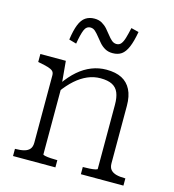

<svg xmlns="http://www.w3.org/2000/svg" viewBox="-115 -880 884 976"><g transform="rotate(15 327.0 -392.0)"><path d="M43 0V-38H46Q72 -38 91 -43Q110 -48 120 -60Q130 -72 130 -94V-448Q130 -463 121.5 -470.5Q113 -478 96 -483Q79 -488 53 -493L43 -495V-537H177L188 -417L190 -413V-48Q190 -45 202 -42.5Q214 -40 231 -39Q248 -38 262 -38H266V0ZM624 0H400V-38H404Q418 -38 435 -39Q452 -40 464 -42.5Q476 -45 476 -48V-386Q476 -424 466 -448.5Q456 -473 433 -485Q410 -497 371 -497Q336 -497 303.5 -483Q271 -469 241 -442.5Q211 -416 182 -376L179 -418Q209 -461 242 -489.5Q275 -518 312 -532.5Q349 -547 389 -547Q438 -547 470 -530.5Q502 -514 519 -480.5Q536 -447 536 -396V-94Q536 -72 546.5 -60Q557 -48 576 -43Q595 -38 621 -38H624ZM396 -636Q373 -636 356 -645.5Q339 -655 326 -670Q313 -685 302 -699Q291 -713 280 -723Q269 -733 255 -733Q233 -733 223 -708.5Q213 -684 205 -635L166 -646Q173 -696 185 -726Q197 -756 216.5 -769Q236 -782 263 -782Q286 -782 302.5 -772.5Q319 -763 331.5 -749Q344 -735 355 -720.5Q366 -706 377.5 -696Q389 -686 403 -686Q418 -686 427 -697Q436 -708 442.5 -730Q449 -752 456 -784L496 -774Q487 -723 474 -692.5Q461 -662 442.5 -649Q424 -636 396 -636Z"/></g></svg>

Font: Roboto Serif ExtraLight
Style: Regular
Weight: 250
Version: Version 1.007